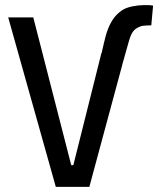

<svg xmlns="http://www.w3.org/2000/svg" viewBox="-20 -730 618 750"><path d="M198 0 12 -662H110L269 -43L217 -85H308L256 -43L376 -522L458 -478L329 0ZM578 -708 571 -631Q561 -631 553 -630.5Q545 -630 536 -629Q517 -624 505 -613Q493 -602 484 -571L449 -447L368 -484L386 -562Q393 -594 402 -617Q411 -640 423 -657Q435 -674 454 -688Q471 -700 496.5 -705Q522 -710 541 -710Q549 -710 558.5 -710Q568 -710 578 -708Z"/></svg>

Font: Ruda Medium
Style: Regular
Weight: 500
Version: Version 2.001